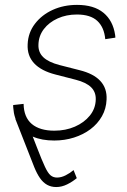

<svg xmlns="http://www.w3.org/2000/svg" viewBox="-20 -567 523 790"><path d="M78.6 -97.7Q112.3 -11.7 132.3 40.3Q152.3 92.3 164.8 118.9Q177.2 145.5 188.2 154.5Q199.2 163.6 214.8 163.6Q231.9 163.6 250.2 154.3Q268.6 145 282.7 132.8L295.9 166Q278.3 180.7 256.1 191.7Q233.9 202.6 211.4 202.6Q190.4 202.6 173.8 193.4Q157.2 184.1 144.5 165.8Q131.8 147.5 121.1 121.1L43 -78.1ZM203.1 11.2Q152.3 11.2 115.7 -4.6Q79.1 -20.5 58.3 -50.5Q37.6 -80.6 34.7 -122.6Q34.2 -127 34.2 -128.4Q34.2 -129.9 34.2 -134.8L77.1 -139.6Q78.1 -84.5 110.8 -56.9Q143.6 -29.3 203.6 -29.3Q250 -29.3 288.1 -45.9Q326.2 -62.5 349.6 -91.3Q373 -120.1 374 -157.2Q375 -188.5 354.5 -208.3Q334 -228 292 -238.8L208.5 -260.3Q149.4 -275.4 120.4 -306.6Q91.3 -337.9 93.8 -384.8Q95.7 -432.6 123.8 -469.2Q151.9 -505.9 197 -526.4Q242.2 -546.9 296.9 -546.9Q366.2 -546.9 405.5 -514.6Q444.8 -482.4 453.6 -423.8Q454.1 -420.4 454.3 -418.2Q454.6 -416 454.6 -412.1L413.1 -405.8Q408.7 -454.6 380.4 -481Q352.1 -507.3 296.4 -507.3Q252.9 -507.3 217.3 -491.2Q181.6 -475.1 160.4 -447.3Q139.2 -419.4 138.2 -383.8Q136.7 -352.1 158.2 -331.5Q179.7 -311 225.1 -299.3L307.1 -278.3Q364.7 -264.2 392.8 -233.9Q420.9 -203.6 418.5 -157.2Q417 -119.6 399.4 -88.6Q381.8 -57.6 352.3 -35.4Q322.8 -13.2 284.4 -1Q246.1 11.2 203.1 11.2Z"/></svg>

Font: Inter 18pt ExtraLight
Style: Italic
Weight: 250
Italic angle: -9.3988°
Designer: Rasmus Andersson
Foundry: rsms
Version: Version 4.001;git-66647c0bb